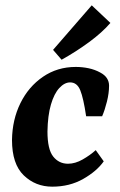

<svg xmlns="http://www.w3.org/2000/svg" viewBox="-20 -687 449 720"><path d="M176 13Q113 13 69 -29.5Q25 -72 25 -162Q26 -238 56.5 -300Q87 -362 141 -399Q195 -436 264 -436Q289 -436 312.5 -431Q336 -426 356 -415Q373 -406 381 -393.5Q389 -381 389 -366Q389 -338 381 -306Q373 -274 363 -251H303Q293 -319 281 -348.5Q269 -378 243 -378Q222 -378 202.5 -357Q183 -336 171 -295Q159 -254 158 -194Q158 -127 179.5 -100Q201 -73 235 -73Q262 -73 290 -89Q318 -105 339 -124L369 -82Q343 -45 292 -16Q241 13 176 13ZM179 -500 324 -667 394 -601Q363 -565 314 -529Q265 -493 211 -463Z"/></svg>

Font: Rasa
Style: Italic
Weight: 400
Italic angle: -7.10001°
Designer: Anna Giedrys (Yrsa+Rasa design), David Brezina (Yrsa art-direction, Rasa art-direction, design)
Foundry: Rosetta Type Foundry
Version: Version 2.004